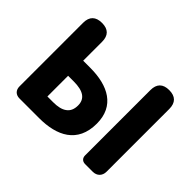

<svg xmlns="http://www.w3.org/2000/svg" viewBox="-148 -1012 1279 1279"><g transform="rotate(45 492.0 -372.5)"><path d="M86 -372V-57C86 -22 108 0 143 0H207H329C494 0 626 -63 626 -246C626 -412 501 -478 332 -478H265V-656C265 -715 235 -745 176 -745C117 -745 86 -715 86 -656ZM417 -165C394 -148 361 -141 319 -141H265V-238V-336H318C408 -336 452 -306 452 -243C452 -207 440 -181 417 -165ZM898 -372V-656C898 -715 868 -745 809 -745C750 -745 720 -715 720 -656V-41C720 -16 736 0 761 0H809H833C872 0 898 -26 898 -65Z"/></g></svg>

Font: GenSenRounded2 TW H
Style: Regular
Weight: 900
Version: Version 2.100;PS 2.1;hotconv 16.6.51;makeotf.lib2.5.65220 DE